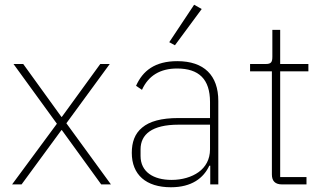

<svg xmlns="http://www.w3.org/2000/svg" viewBox="-20 -778 1365 810"><path d="M31 0 220 -256 37 -508H78L239 -285H241L403 -508H443L260 -258L448 0H407L241 -229H239L71 0Z M718 -587 694 -600 799 -758 831 -740ZM728 -520C633 -520 582 -479 554 -416L579 -399C606 -459 656 -489 727 -489C819 -489 866 -444 866 -348V-280H733C660 -280 611 -266 580 -240C548 -214 536 -177 536 -133C536 -41 596 12 701 12C789 12 839 -27 863 -79H867V0H901V-352C901 -460 841 -520 728 -520ZM866 -148C866 -105 847 -73 818 -52C789 -31 748 -19 704 -19C627 -19 573 -53 573 -120V-148C573 -211 621 -252 733 -252H866V-148Z M1170 0C1141 0 1127 -14 1127 -42V-477H1035V-508H1101C1124 -508 1129 -516 1129 -539V-652H1162V-508H1281V-477H1162V-31H1273V0Z"/></svg>

Font: Plexus Sans ExtraLight
Style: Regular
Weight: 250
Version: Version 2.001;PS 002.001;hotconv 1.0.70;makeotf.lib2.5.58329